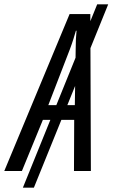

<svg xmlns="http://www.w3.org/2000/svg" viewBox="-85 -781 515 877"><path d="M19.5 76.2 358.9 -761.2H409.2L69.8 76.2ZM-65.4 0 232.9 -716.8H327.6L330.1 0H252.9L253.9 -233.4H110.8L15.1 0ZM135.7 -300.8H256.8L260.7 -556.6Q260.7 -580.6 261.7 -601.8Q262.7 -623 264.6 -640.6H261.7Q256.8 -624 250.5 -603.3Q244.1 -582.5 234.4 -556.6Z"/></svg>

Font: Open Sans Condensed
Style: Italic
Weight: 400
Width: 3
Italic angle: -12°
Designer: Monotype Design Team
Foundry: Monotype Imaging Inc.
Version: Version 3.000